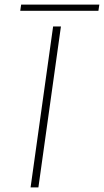

<svg xmlns="http://www.w3.org/2000/svg" viewBox="-20 -815 452 835"><path d="M211 -700H245L147 0H113ZM72 -795H412L408 -768H68Z"/></svg>

Font: Fivo Sans Thin
Style: Regular
Weight: 250
Foundry: Alexander Slobzheninov
Version: 1.0